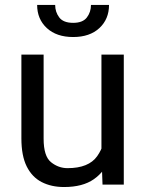

<svg xmlns="http://www.w3.org/2000/svg" viewBox="-20 -750 591 780"><path d="M392.1 -122.1V-528.3H482.9V0H396.5ZM409.2 -233.4 446.8 -234.4Q446.8 -164.1 426.8 -108.9Q406.7 -53.7 361.3 -22Q315.9 9.8 240.2 9.8Q188.5 9.8 149.4 -10.3Q110.4 -30.3 88.6 -73.7Q66.9 -117.2 66.9 -187.5V-528.3H157.2V-186.5Q157.2 -115.2 187.3 -91.1Q217.3 -66.9 254.4 -66.9Q340.3 -66.9 374.8 -115.5Q409.2 -164.1 409.2 -233.4ZM349.6 -730H422.9Q422.9 -672.4 383.8 -636Q344.7 -599.6 277.3 -599.6Q209.5 -599.6 170.2 -636Q130.9 -672.4 130.9 -730H204.1Q204.1 -701.2 220.7 -679.2Q237.3 -657.2 277.3 -657.2Q316.4 -657.2 333 -679.2Q349.6 -701.2 349.6 -730Z"/></svg>

Font: RobotoDEMO
Style: Regular
Weight: 400
Designer: Christian Robertson
Foundry: Google
Version: Version 2.136